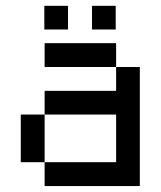

<svg xmlns="http://www.w3.org/2000/svg" viewBox="-20 -625 540 645"><path d="M129.9 -80.1H49.8V-240.2H129.9ZM370.1 -399.9H129.9V-480H370.1ZM370.1 -399.9H449.7V0H129.9V-80.1H370.1V-240.2H129.9V-319.8H370.1ZM208.5 -525.9H128.9V-605.5H208.5ZM368.7 -525.9H289.1V-605.5H368.7Z"/></svg>

Font: W95FA
Style: Regular
Weight: 400
Designer: FontsArena.com
Foundry: Alina Sava
Version: Version 1.002;Fontself Maker 3.4.0